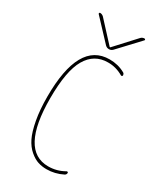

<svg xmlns="http://www.w3.org/2000/svg" viewBox="-234 -1038 968 1136"><g transform="rotate(30 250.0 -470.0)"><path d="M224.6 -800.8 93.8 -940.4Q91.8 -943.4 93.3 -946.8Q94.7 -950.2 98.6 -950.2Q111.3 -950.2 122.1 -940.4L248 -803.7H250H252L377.9 -940.4Q387.7 -950.2 401.4 -950.2Q405.3 -950.2 407.2 -946.8Q409.2 -943.4 406.2 -940.4L275.4 -800.8Q264.6 -790 250 -790Q235.4 -790 224.6 -800.8ZM285.2 9.8Q253.9 9.8 226.6 1Q199.2 -7.8 169.9 -32.7Q140.6 -57.6 120.6 -98.1Q100.6 -138.7 87.9 -207.5Q75.2 -276.4 75.2 -365.2Q75.2 -740.2 285.2 -740.2Q343.8 -740.2 390.6 -713.9Q399.4 -710 400.4 -697.3Q400.4 -693.4 396.5 -691.4Q392.6 -689.5 389.6 -691.4Q339.8 -720.7 285.2 -719.7Q192.4 -719.7 143.6 -636.2Q94.7 -552.7 94.7 -365.2Q94.7 -9.8 285.2 -9.8Q343.8 -9.8 394.5 -39.1Q397.5 -41 401.4 -39.6Q405.3 -38.1 405.3 -34.2Q405.3 -22.5 394.5 -16.6Q341.8 9.8 285.2 9.8Z"/></g></svg>

Font: Rounded-L Mgen+ 2m thin
Style: Regular
Weight: 100
Designer: [Source Han Sans]
Ryoko NISHIZUKA  (kana & ideographs); Paul D. Hunt (Latin, Greek & Cyrillic); Wenlong ZHANG  (bopomofo
Version: Version 1.059.20150602